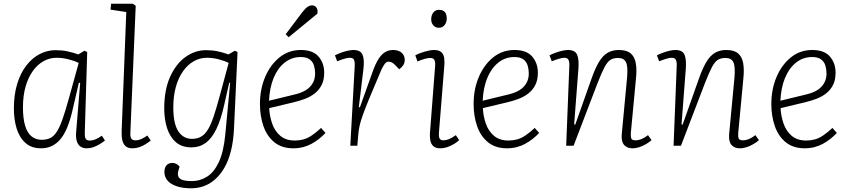

<svg xmlns="http://www.w3.org/2000/svg" viewBox="-20 -787 4584 1037"><path d="M438 -74Q437 -48 442.5 -38Q448 -28 464 -28Q481 -28 497 -35Q513 -42 530 -54L547 -28Q533 -17 517 -7.5Q501 2 484 8Q467 14 448 14Q428 14 414.5 4.5Q401 -5 395 -24Q389 -43 391 -71L413 -339L406 -340L370 -185Q358 -135 342.5 -97.5Q327 -60 306.5 -35.5Q286 -11 260 1.5Q234 14 202 14Q150 14 117.5 -15Q85 -44 70 -92.5Q55 -141 55 -201Q55 -276 73 -334.5Q91 -393 122.5 -433.5Q154 -474 194.5 -495Q235 -516 280 -516Q314 -516 343 -510Q372 -504 403 -493L436 -513L451 -506ZM205 -32Q232 -32 251.5 -41.5Q271 -51 287 -76Q303 -101 318.5 -145.5Q334 -190 353 -259L405 -447Q384 -458 351 -466.5Q318 -475 285 -475Q248 -475 215 -456.5Q182 -438 157 -403Q132 -368 118 -319Q104 -270 104 -207Q104 -146 116 -107Q128 -68 151 -50Q174 -32 205 -32Z M662 -722 577 -735 580 -767H697L713 -756L684 -68Q683 -46 690 -37.5Q697 -29 711 -29Q727 -29 742 -35.5Q757 -42 776 -55L794 -28Q782 -18 766 -8Q750 2 732 8Q714 14 695 14Q672 14 659 3Q646 -8 641 -28.5Q636 -49 637 -79Z M1223 -339 1218 -340 1191 -221Q1173 -140 1148 -89Q1123 -38 1090 -14.5Q1057 9 1014 9Q962 9 929.5 -19.5Q897 -48 882 -96Q867 -144 867 -201Q867 -301 898.5 -371.5Q930 -442 981.5 -479Q1033 -516 1093 -516Q1126 -516 1155 -510Q1184 -504 1214 -493L1248 -513L1263 -506L1244 -96Q1241 -26 1227.5 27.5Q1214 81 1192 119Q1170 157 1141.5 182Q1113 207 1080.5 218.5Q1048 230 1013 230Q976 230 948.5 223Q921 216 903 204Q885 192 876.5 176Q868 160 868 142Q868 118 879.5 105.5Q891 93 910 93Q919 93 926 95.5Q933 98 939 102.5Q945 107 950 113L944 133Q938 152 943 165.5Q948 179 966 185Q984 191 1018 191Q1059 191 1097 168Q1135 145 1161.5 89.5Q1188 34 1197 -63ZM1017 -37Q1046 -37 1067 -49.5Q1088 -62 1104 -89Q1120 -116 1134.5 -159.5Q1149 -203 1166 -266L1215 -447Q1194 -458 1162 -466.5Q1130 -475 1097 -475Q1060 -475 1027 -456.5Q994 -438 969 -403Q944 -368 930 -318.5Q916 -269 916 -207Q916 -119 943 -78Q970 -37 1017 -37Z M1605 -517Q1670 -517 1700.5 -481.5Q1731 -446 1731 -394Q1731 -354 1716.5 -326.5Q1702 -299 1678 -281Q1654 -263 1625.5 -252.5Q1597 -242 1568 -235L1434 -203Q1436 -160 1450 -119.5Q1464 -79 1494 -53.5Q1524 -28 1572 -28Q1597 -28 1619 -34Q1641 -40 1664 -55.5Q1687 -71 1714 -96L1738 -69Q1722 -52 1703 -37Q1684 -22 1663 -10.5Q1642 1 1617.5 7.5Q1593 14 1564 14Q1502 14 1462 -18.5Q1422 -51 1403 -105.5Q1384 -160 1384 -225Q1384 -305 1412 -371Q1440 -437 1489.5 -477Q1539 -517 1605 -517ZM1682 -390Q1682 -412 1676 -432.5Q1670 -453 1653 -466Q1636 -479 1604 -479Q1555 -479 1517 -448.5Q1479 -418 1457.5 -365Q1436 -312 1433 -243L1573 -277Q1607 -285 1631 -299.5Q1655 -314 1668.5 -337Q1682 -360 1682 -390ZM1612 -720Q1629 -742 1641 -750Q1653 -758 1666 -758Q1681 -758 1689.5 -745.5Q1698 -733 1694 -713L1539 -586L1523 -602Z M1896 -432Q1897 -449 1893 -462Q1889 -475 1869 -475Q1858 -475 1841 -470Q1824 -465 1801 -456L1789 -488Q1800 -494 1818 -501Q1836 -508 1855.5 -512.5Q1875 -517 1889 -517Q1927 -517 1938 -491.5Q1949 -466 1943 -415L1918 -208H1924L1995 -406Q2008 -442 2023.5 -467Q2039 -492 2058.5 -504.5Q2078 -517 2103 -517Q2122 -517 2136 -510.5Q2150 -504 2158 -492Q2166 -480 2166 -464Q2166 -446 2157 -433.5Q2148 -421 2136 -413L2113 -437Q2105 -445 2096.5 -449.5Q2088 -454 2079 -454Q2074 -454 2069 -452Q2064 -450 2059 -443.5Q2054 -437 2048 -426.5Q2042 -416 2035 -399Q1997 -310 1974 -254Q1951 -198 1939 -164Q1927 -130 1922 -107Q1917 -84 1915 -59L1910 0H1872Z M2330 -429Q2332 -451 2326.5 -462.5Q2321 -474 2305 -474Q2291 -474 2273.5 -469Q2256 -464 2235 -455L2223 -488Q2242 -499 2273 -508Q2304 -517 2324 -517Q2352 -517 2364.5 -504.5Q2377 -492 2379.5 -471Q2382 -450 2379 -422L2351 -74Q2349 -48 2354.5 -38.5Q2360 -29 2374 -29Q2389 -29 2405 -35.5Q2421 -42 2442 -57L2460 -30Q2448 -19 2431.5 -9Q2415 1 2396 7.5Q2377 14 2357 14Q2332 14 2319.5 1.5Q2307 -11 2304 -29.5Q2301 -48 2302 -66ZM2309 -683Q2309 -705 2320.5 -719.5Q2332 -734 2351 -734Q2365 -734 2374.5 -728.5Q2384 -723 2388.5 -712.5Q2393 -702 2393 -687Q2393 -668 2382 -652.5Q2371 -637 2350 -637Q2332 -637 2320.5 -650Q2309 -663 2309 -683Z M2759 -517Q2824 -517 2854.5 -481.5Q2885 -446 2885 -394Q2885 -354 2870.5 -326.5Q2856 -299 2832 -281Q2808 -263 2779.5 -252.5Q2751 -242 2722 -235L2588 -203Q2590 -160 2604 -119.5Q2618 -79 2648 -53.5Q2678 -28 2726 -28Q2751 -28 2773 -34Q2795 -40 2818 -55.5Q2841 -71 2868 -96L2892 -69Q2876 -52 2857 -37Q2838 -22 2817 -10.5Q2796 1 2771.5 7.5Q2747 14 2718 14Q2656 14 2616 -18.5Q2576 -51 2557 -105.5Q2538 -160 2538 -225Q2538 -305 2566 -371Q2594 -437 2643.5 -477Q2693 -517 2759 -517ZM2836 -390Q2836 -412 2830 -432.5Q2824 -453 2807 -466Q2790 -479 2758 -479Q2709 -479 2671 -448.5Q2633 -418 2611.5 -365Q2590 -312 2587 -243L2727 -277Q2761 -285 2785 -299.5Q2809 -314 2822.5 -337Q2836 -360 2836 -390Z M3499 -30Q3488 -20 3470.5 -9.5Q3453 1 3434 7.5Q3415 14 3396 14Q3367 14 3351 -4Q3335 -22 3338 -61L3367 -369Q3372 -428 3361 -451Q3350 -474 3318 -474Q3294 -474 3277.5 -464Q3261 -454 3245.5 -425Q3230 -396 3207 -337L3078 0H3038L3055 -432Q3056 -452 3050.5 -463.5Q3045 -475 3028 -475Q3017 -475 3000 -470Q2983 -465 2960 -456L2948 -488Q2959 -494 2977 -501Q2995 -508 3014.5 -512.5Q3034 -517 3048 -517Q3086 -517 3097 -491.5Q3108 -466 3104 -415L3081 -115L3087 -114L3174 -360Q3194 -417 3214.5 -451.5Q3235 -486 3261 -501.5Q3287 -517 3323 -517Q3365 -517 3386.5 -498.5Q3408 -480 3414 -445.5Q3420 -411 3415 -364L3387 -67Q3386 -48 3390 -38.5Q3394 -29 3413 -29Q3428 -29 3444 -35.5Q3460 -42 3480 -57Z M4079 -30Q4068 -20 4050.5 -9.5Q4033 1 4014 7.5Q3995 14 3976 14Q3947 14 3931 -4Q3915 -22 3918 -61L3947 -369Q3952 -428 3941 -451Q3930 -474 3898 -474Q3874 -474 3857.5 -464Q3841 -454 3825.5 -425Q3810 -396 3787 -337L3658 0H3618L3635 -432Q3636 -452 3630.5 -463.5Q3625 -475 3608 -475Q3597 -475 3580 -470Q3563 -465 3540 -456L3528 -488Q3539 -494 3557 -501Q3575 -508 3594.5 -512.5Q3614 -517 3628 -517Q3666 -517 3677 -491.5Q3688 -466 3684 -415L3661 -115L3667 -114L3754 -360Q3774 -417 3794.5 -451.5Q3815 -486 3841 -501.5Q3867 -517 3903 -517Q3945 -517 3966.5 -498.5Q3988 -480 3994 -445.5Q4000 -411 3995 -364L3967 -67Q3966 -48 3970 -38.5Q3974 -29 3993 -29Q4008 -29 4024 -35.5Q4040 -42 4060 -57Z M4367 -517Q4432 -517 4462.5 -481.5Q4493 -446 4493 -394Q4493 -354 4478.5 -326.5Q4464 -299 4440 -281Q4416 -263 4387.5 -252.5Q4359 -242 4330 -235L4196 -203Q4198 -160 4212 -119.5Q4226 -79 4256 -53.5Q4286 -28 4334 -28Q4359 -28 4381 -34Q4403 -40 4426 -55.5Q4449 -71 4476 -96L4500 -69Q4484 -52 4465 -37Q4446 -22 4425 -10.5Q4404 1 4379.5 7.5Q4355 14 4326 14Q4264 14 4224 -18.5Q4184 -51 4165 -105.5Q4146 -160 4146 -225Q4146 -305 4174 -371Q4202 -437 4251.5 -477Q4301 -517 4367 -517ZM4444 -390Q4444 -412 4438 -432.5Q4432 -453 4415 -466Q4398 -479 4366 -479Q4317 -479 4279 -448.5Q4241 -418 4219.5 -365Q4198 -312 4195 -243L4335 -277Q4369 -285 4393 -299.5Q4417 -314 4430.5 -337Q4444 -360 4444 -390Z"/></svg>

Font: Literata ExtraLight
Style: Italic
Weight: 250
Italic angle: -2°
Designer: Latin by Veronika Burian and Jose Scaglione. Greek by Irene Vlachou. Cyrillic by Vera Evstafieva
Foundry: TypeTogether
Version: Version 3.002